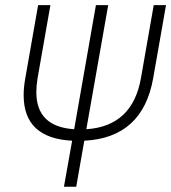

<svg xmlns="http://www.w3.org/2000/svg" viewBox="-20 -713 654 733"><path d="M263.2 -219.7 346.2 -693.4H393.1L309.6 -219.7Q485.8 -231 518.1 -415L566.9 -693.4H613.8L564.9 -415Q524.9 -187 301.8 -175.8L271 0H224.1L255.4 -175.8Q70.3 -185.1 70.3 -349.6Q70.3 -379.9 76.7 -415L125.5 -693.4H172.4L123.5 -415Q118.7 -385.7 118.7 -361.3Q118.7 -229 263.2 -219.7Z"/></svg>

Font: CaskaydiaCove NF ExtraLight
Style: Italic
Weight: 200
Italic angle: -10°
Designer: Aaron Bell
Foundry: Saja Typeworks
Version: Version 2111.001; VTT 6.35;Nerd Fonts 3.2.1